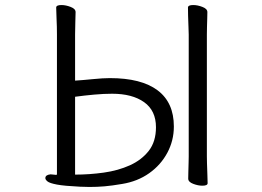

<svg xmlns="http://www.w3.org/2000/svg" viewBox="-20 -730 1040 762"><path d="M729 -593Q729 -603 728 -624Q727 -645 726.5 -667Q726 -689 726 -700Q726 -710 747 -710Q764 -710 783.5 -702.5Q803 -695 803 -682Q803 -674 802.5 -657.5Q802 -641 801.5 -623Q801 -605 801 -593V-109Q801 -103 801.5 -82Q802 -61 803 -38Q804 -15 804 -3Q804 7 783 7Q766 7 746.5 -0.5Q727 -8 727 -21Q727 -29 727.5 -47.5Q728 -66 728.5 -84Q729 -102 729 -109ZM206 -594Q206 -625 204.5 -654Q203 -683 203 -700Q203 -710 224 -710Q241 -710 260.5 -702.5Q280 -695 280 -682Q280 -670 279 -644.5Q278 -619 278 -593V-410Q309 -412 349 -416Q389 -420 416 -420Q541 -420 605.5 -371.5Q670 -323 670 -228Q670 -172 644 -123.5Q618 -75 572 -42.5Q526 -10 465 0Q424 7 395 9.5Q366 12 335 12Q327 12 317.5 11.5Q308 11 298 11Q235 8 206 2.5Q177 -3 168.5 -10Q160 -17 160 -23Q160 -36 180 -38H182Q187 -38 192.5 -37Q198 -36 202 -36Q206 -36 206 -38ZM278 -37Q335 -37 392 -45Q449 -53 495.5 -74Q542 -95 570.5 -131.5Q599 -168 599 -225Q599 -291 552 -324.5Q505 -358 425 -358Q392 -358 353.5 -354.5Q315 -351 278 -346Z"/></svg>

Font: Moon Stars Kai T
Style: Regular
Weight: 400
Designer: GuiWonder
Version: Version 1.101